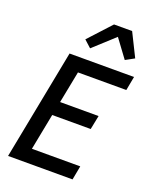

<svg xmlns="http://www.w3.org/2000/svg" viewBox="-165 -1005 880 1097"><g transform="rotate(20 275.0 -456.5)"><path d="M22 0 152 -670H544L528 -585H234L196 -391H430L413 -306H179L136 -85H430L414 0ZM252 -738 209 -777 334 -913H444L514 -772L461 -743L379 -854Z"/></g></svg>

Font: Lode Dark
Style: Bold Italic
Weight: 700
Italic angle: -11°
Monospace: yes
Designer: Belleve Invis
Foundry: Belleve Invis
Version: Version 29.2.0; ttfautohint (v1.8.3)